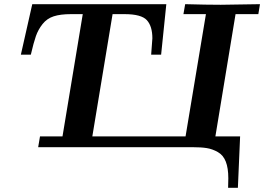

<svg xmlns="http://www.w3.org/2000/svg" viewBox="-20 -706 1267 921"><path d="M80.1 -443.8 134.8 -686H777.8L752.9 -443.8H705.1Q705.1 -443.8 710.9 -522Q710.9 -580.1 684.6 -609.1Q658.2 -638.2 577.1 -638.2H520L422.9 -51.8H870.1L967.8 -638.2H859.9L868.2 -686Q971.2 -683.1 1039.1 -683.1L1227.1 -686L1219.2 -638.2H1109.9L1013.2 -51.8H1131.8L1121.1 194.8H1074.2Q1074.2 188 1074.7 171.9Q1075.2 155.8 1075.2 148.9Q1075.2 100.1 1063 69.1Q1050.8 38.1 1024.9 23.4Q999 8.8 971.9 4.4Q944.8 0 901.9 0H163.1L171.9 -51.8H279.8L377 -638.2H320.8Q270 -638.2 237.5 -627.7Q205.1 -617.2 184.1 -590.6Q163.1 -564 152.1 -532.5Q141.1 -501 127.9 -443.8Z"/></svg>

Font: CMU Serif Extra
Style: BoldSlanted
Weight: 700
Italic angle: -9.46001°
Version: Version 0.7.0